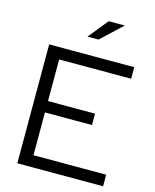

<svg xmlns="http://www.w3.org/2000/svg" viewBox="-132 -1004 881 1092"><g transform="rotate(15 308.0 -457.5)"><path d="M77 0V-700H578V-632H154V-387H431V-320H154V-68H582V0ZM276 -799 370 -915H465L341 -799Z"/></g></svg>

Font: Red Hat Display VF
Style: Regular
Weight: 300
Designer: Pentagram, MCKL
Foundry: Pentagram, MCKL
Version: Version 1.023